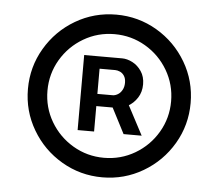

<svg xmlns="http://www.w3.org/2000/svg" viewBox="-45 -787 760 668"><g transform="rotate(5 335.0 -453.0)"><path d="M235.8 -325.3V-587.4H368.6Q386 -587.4 404.7 -577.8Q423.3 -568.2 436.1 -549.2Q448.9 -530.2 448.9 -503.6Q448.9 -476.6 435.7 -456.3Q422.6 -436.1 402.7 -425.1Q382.8 -414.1 364.3 -414.1H268.5V-456.7H346.6Q355.1 -456.7 364.3 -462Q373.6 -467.3 379.6 -478.2Q385.7 -489 385.7 -503.6Q385.7 -518.5 379.6 -527.7Q373.6 -536.9 364.7 -540.8Q355.8 -544.7 348 -544.7H293.3V-325.3ZM394.2 -448.9 459.5 -325.3H396.3L332.4 -448.9ZM335.2 -169Q258.2 -169 193 -207.4Q127.8 -245.7 89.5 -310.9Q51.1 -376.1 51.1 -453.1Q51.1 -530.2 89.5 -595.3Q127.8 -660.5 193 -698.9Q258.2 -737.2 335.2 -737.2Q412.3 -737.2 477.5 -698.9Q542.6 -660.5 581 -595.3Q619.3 -530.2 619.3 -453.1Q619.3 -376.1 581 -310.9Q542.6 -245.7 477.5 -207.4Q412.3 -169 335.2 -169ZM335.2 -237.2Q393.8 -237.2 443.4 -266.3Q492.9 -295.5 522 -345Q551.1 -394.5 551.1 -453.1Q551.1 -511.7 522 -561.3Q492.9 -610.8 443.4 -639.9Q393.8 -669 335.2 -669Q276.6 -669 227.1 -639.9Q177.6 -610.8 148.4 -561.3Q119.3 -511.7 119.3 -453.1Q119.3 -394.5 148.4 -345Q177.6 -295.5 227.1 -266.3Q276.6 -237.2 335.2 -237.2Z"/></g></svg>

Font: Riot Sans
Style: Regular
Weight: 400
Designer: Rasmus Andersson
Foundry: rsms
Version: Version 3.005